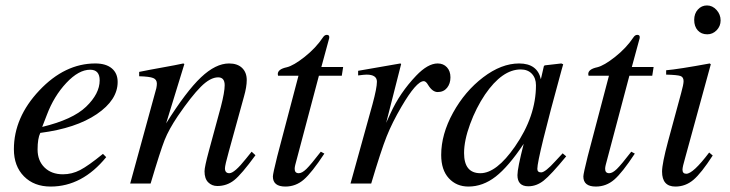

<svg xmlns="http://www.w3.org/2000/svg" viewBox="-20 -674 2680 705"><path d="M358 -109 370 -97Q282 11 166 11Q105 11 68 -26.5Q31 -64 31 -126Q31 -243 124.5 -342Q218 -441 330 -441Q369 -441 390.5 -423Q412 -405 412 -373Q412 -307 335.5 -255Q259 -203 128 -186Q118 -166 118 -125Q118 -84 143.5 -59Q169 -34 211 -34Q244 -34 274 -49.5Q304 -65 358 -109ZM152 -252 135 -208Q247 -235 296 -282Q346 -330 346 -379Q346 -418 311 -418Q269 -418 223.5 -369.5Q178 -321 152 -252Z M904 -117 918 -104Q867 -34 840 -12.5Q813 9 778 9Q758 9 744.5 -4.5Q731 -18 731 -45Q731 -61 747 -120L791 -282Q805 -336 805 -361Q805 -390 781 -390Q752 -390 717.5 -355.5Q683 -321 633 -248Q600 -199 584.5 -160Q569 -121 533 0H458L554 -350Q556 -360 556 -367Q556 -382 542.5 -387.5Q529 -393 491 -394V-410Q530 -418 578 -426.5Q626 -435 653 -441L657 -439L590 -221Q664 -339 718 -390Q772 -441 821 -441Q852 -441 869 -424.5Q886 -408 886 -380Q886 -355 876 -320L820 -117Q806 -67 806 -56Q806 -38 822 -38Q841 -38 883 -91Q890 -99 904 -117Z M1240 -428 1235 -396H1151L1064 -68Q1062 -60 1062 -54Q1062 -38 1077 -38Q1089 -38 1105 -53.5Q1121 -69 1158 -117L1171 -110Q1125 -40 1095.5 -14.5Q1066 11 1028 11Q982 11 982 -26Q982 -36 998 -100L1076 -396H1001L1000 -402Q1000 -420 1033 -427Q1058 -433 1099 -465.5Q1140 -498 1166 -537Q1172 -546 1180 -546Q1189 -546 1189 -538Q1189 -533 1188 -531L1160 -428Z M1398 -223 1414 -258Q1448 -333 1508 -396Q1551 -441 1587 -441Q1608 -441 1621 -427Q1634 -413 1634 -390Q1634 -367 1621.5 -351.5Q1609 -336 1587 -336Q1568 -336 1552 -362Q1544 -376 1536 -376Q1509 -376 1454 -282Q1420 -224 1399.5 -172.5Q1379 -121 1343 0H1267L1348 -292Q1364 -351 1364 -374Q1364 -400 1326 -400Q1318 -400 1295 -397V-414L1450 -441L1453 -439Z M2046 -111 2059 -100Q2003 -32 1976.5 -11Q1950 10 1920 10Q1880 10 1880 -31Q1880 -56 1903 -146Q1847 -62 1800 -25.5Q1753 11 1700 11Q1656 11 1628 -19.5Q1600 -50 1600 -105Q1600 -181 1643.5 -260Q1687 -339 1754 -390Q1821 -441 1886 -441Q1953 -441 1966 -383L1977 -431L1980 -434L2041 -441L2048 -438Q2047 -434 2042 -417Q1953 -93 1953 -54Q1953 -41 1967 -41Q1982 -41 2019 -82ZM1948 -361Q1948 -387 1933 -403Q1918 -419 1892 -419Q1824 -419 1761 -327Q1728 -278 1706 -218Q1684 -158 1684 -112Q1684 -38 1744 -38Q1803 -38 1871 -136Q1948 -247 1948 -361Z M2380 -428 2375 -396H2291L2204 -68Q2202 -60 2202 -54Q2202 -38 2217 -38Q2229 -38 2245 -53.5Q2261 -69 2298 -117L2311 -110Q2265 -40 2235.5 -14.5Q2206 11 2168 11Q2122 11 2122 -26Q2122 -36 2138 -100L2216 -396H2141L2140 -402Q2140 -420 2173 -427Q2198 -433 2239 -465.5Q2280 -498 2306 -537Q2312 -546 2320 -546Q2329 -546 2329 -538Q2329 -533 2328 -531L2300 -428Z M2626 -599Q2626 -578 2611.5 -563Q2597 -548 2577 -548Q2555 -548 2542 -562.5Q2529 -577 2529 -601Q2529 -624 2542.5 -639Q2556 -654 2576 -654Q2596 -654 2611 -637.5Q2626 -621 2626 -599ZM2584 -114 2597 -103Q2555 -38 2526 -13.5Q2497 11 2460 11Q2411 11 2411 -44Q2411 -73 2433 -155L2481 -332Q2490 -364 2490 -376Q2490 -391 2478.5 -395Q2467 -399 2426 -400V-416Q2472 -420 2586 -441L2590 -438L2496 -95Q2486 -61 2486 -51Q2486 -36 2500 -36Q2525 -36 2584 -114Z"/></svg>

Font: STIX MathJax Main
Style: Italic
Weight: 400
Italic angle: -16.33°
Designer: MicroPress Inc., with final additions and corrections provided by Coen Hoffman, Elsevier (retired)
Version: Version 1.1.1